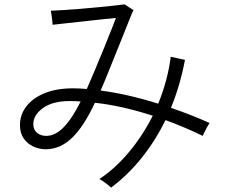

<svg xmlns="http://www.w3.org/2000/svg" viewBox="-20 -797 1040 876"><path d="M487 59Q483 55 472.5 46.5Q462 38 450.5 30Q439 22 433 20Q505 -27 568 -102.5Q631 -178 677 -269Q535 -315 414 -328L412 -326Q362 -219 308 -167.5Q254 -116 189 -116Q159 -116 132 -128.5Q105 -141 88 -165.5Q71 -190 71 -226Q71 -274 100.5 -312Q130 -350 184 -372Q238 -394 313 -394Q343 -394 376 -391Q393 -430 413.5 -478.5Q434 -527 453.5 -575Q473 -623 488 -661Q503 -699 509 -715Q494 -714 457 -710Q420 -706 375 -701Q330 -696 288 -691.5Q246 -687 220 -684Q220 -689 218.5 -702.5Q217 -716 215 -729.5Q213 -743 212 -748Q232 -749 267.5 -751Q303 -753 345 -756.5Q387 -760 428 -764Q469 -768 501 -771.5Q533 -775 549 -777Q553 -774 568.5 -764Q584 -754 589 -751Q585 -744 574 -716.5Q563 -689 547 -648.5Q531 -608 512 -561.5Q493 -515 474.5 -468.5Q456 -422 439 -384Q500 -376 566 -361Q632 -346 702 -324Q723 -376 737.5 -429.5Q752 -483 759 -538Q765 -537 778 -534Q791 -531 804.5 -528Q818 -525 824 -524Q813 -466 797 -411Q781 -356 760 -305Q851 -274 936 -236Q933 -232 926.5 -220Q920 -208 913.5 -195.5Q907 -183 905 -177Q821 -218 735 -249Q689 -155 626.5 -77Q564 1 487 59ZM191 -177Q232 -177 270.5 -216.5Q309 -256 348 -334Q335 -335 323 -335.5Q311 -336 299 -336Q220 -336 176 -304Q132 -272 132 -231Q132 -205 149 -191Q166 -177 191 -177Z"/></svg>

Font: Zen Kaku Gothic Antique
Style: Regular
Weight: 400
Designer: Yoshimichi Ohira
Foundry: Positype
Version: Version 1.001